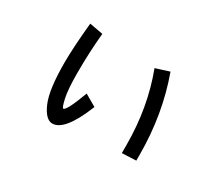

<svg xmlns="http://www.w3.org/2000/svg" viewBox="-106 -777 1212 1059"><g transform="rotate(30 500.0 -248.0)"><path d="M457 -152.3Q378.9 43 300.8 43Q257.8 43 224.6 -33.2Q191.4 -109.4 191.4 -281.2Q191.4 -378.9 207 -539.1L293 -523.4Q281.2 -402.3 281.2 -269.5Q281.2 -164.1 293 -111.3Q304.7 -58.6 312.5 -58.6Q332 -58.6 382.8 -195.3ZM804.7 -11.7 714.8 -7.8V-58.6Q714.8 -296.9 636.7 -503.9L722.7 -531.2Q804.7 -304.7 804.7 -46.9Z"/></g></svg>

Font: WenQuanYi Micro Hei
Style: Regular
Weight: 400
Foundry: Ascender Corporation
Version: Version 0.2.0-beta